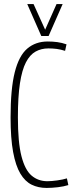

<svg xmlns="http://www.w3.org/2000/svg" viewBox="-20 -914 373 944"><path d="M32 -337Q32 -477 52.5 -558.5Q73 -640 114 -675Q155 -710 215 -710Q239 -710 261.5 -707Q284 -704 307 -696L300 -664Q278 -671 258.5 -673.5Q239 -676 218 -676Q183 -676 155 -660.5Q127 -645 107.5 -607.5Q88 -570 78 -504Q68 -438 68 -337Q68 -214 85.5 -146Q103 -78 135.5 -50.5Q168 -23 213 -23Q233 -23 261.5 -27Q290 -31 309 -37L316 -4Q294 3 264.5 6.5Q235 10 209 10Q168 10 135.5 -6Q103 -22 80 -60.5Q57 -99 44.5 -166.5Q32 -234 32 -337ZM288 -894 219 -737H183L114 -894H145L202 -768L258 -894Z"/></svg>

Font: Georama Condensed ExtraLight
Style: Regular
Weight: 200
Width: 3
Designer: Jean-Baptiste Levee
Foundry: Production Type
Version: Version 1.000